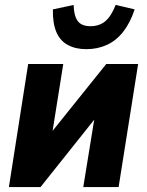

<svg xmlns="http://www.w3.org/2000/svg" viewBox="-20 -757 594 777"><path d="M16 0 94 -498H236L181 -153H133L410 -498H539L460 0H317L373 -345H419L144 0ZM329 -558Q286 -558 254.5 -575Q223 -592 208 -627.5Q193 -663 194 -719L278 -737Q279 -693 294.5 -672Q310 -651 346 -651Q382 -651 406 -671Q430 -691 448 -737L525 -719Q507 -665 479 -629Q451 -593 413 -575.5Q375 -558 329 -558Z"/></svg>

Font: Nunito Sans 10pt Condensed Black
Style: Italic
Weight: 900
Width: 3
Italic angle: -9°
Designer: Vernon Adams
Foundry: Vernon Adams
Version: Version 3.101;gftools[0.9.27]